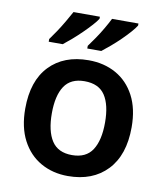

<svg xmlns="http://www.w3.org/2000/svg" viewBox="-86 -837 786 917"><g transform="rotate(10 307.0 -378.0)"><path d="M565 -272Q565 -137 495 -63.5Q425 10 305 10Q231 10 173 -23Q115 -56 82 -119Q49 -182 49 -272Q49 -407 118.5 -479.5Q188 -552 308 -552Q383 -552 441 -519.5Q499 -487 532 -424.5Q565 -362 565 -272ZM178 -272Q178 -186 208.5 -139Q239 -92 307 -92Q375 -92 405.5 -139Q436 -186 436 -272Q436 -358 405.5 -404Q375 -450 306 -450Q239 -450 208.5 -404Q178 -358 178 -272ZM511 -756Q503 -743 485.5 -723Q468 -703 445.5 -681Q423 -659 400 -639.5Q377 -620 359 -606H291V-619Q305 -638 322.5 -663.5Q340 -689 356 -716.5Q372 -744 383 -766H511ZM324 -756Q316 -743 298 -723Q280 -703 257.5 -681Q235 -659 212.5 -639.5Q190 -620 172 -606H104V-619Q118 -638 135 -663.5Q152 -689 168 -716.5Q184 -744 196 -766H324Z"/></g></svg>

Font: Noto Sans Bassa Vah SemiBold
Style: Regular
Weight: 600
Designer: Monotype Design Team
Foundry: Monotype Imaging Inc.
Version: Version 2.002; ttfautohint (v1.8.4.7-5d5b)